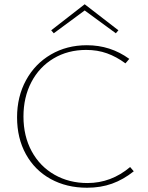

<svg xmlns="http://www.w3.org/2000/svg" viewBox="-20 -875 695 900"><path d="M60 -325Q60 -422 102 -499Q144 -576 218.5 -619.5Q293 -663 387 -663Q498 -663 586 -599L568 -578Q526 -609 481.5 -625Q437 -641 384 -641Q298 -641 231 -601Q164 -561 127 -490Q90 -419 90 -329Q90 -237 128.5 -166Q167 -95 235.5 -56Q304 -17 390 -17Q501 -17 590 -92L607 -72Q558 -33 505 -14Q452 5 388 5Q292 5 217.5 -36Q143 -77 101.5 -152Q60 -227 60 -325ZM523 -719 377 -826 232 -719 220 -733 377 -855 535 -733Z"/></svg>

Font: Ysabeau Extralight
Style: Regular
Weight: 200
Designer: Christian Thalmann (Catharsis Fonts)
Version: Version 0.003